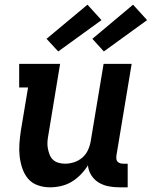

<svg xmlns="http://www.w3.org/2000/svg" viewBox="-20 -793 649 821"><path d="M194 8Q166 8 141 -1Q116 -10 100 -29Q84 -48 75.5 -73Q67 -98 64 -124.5Q61 -151 63 -178.5Q65 -206 69 -233L100 -419H62V-520H237L187 -217Q184 -202 183 -187.5Q182 -173 184.5 -159Q187 -145 192 -132Q197 -119 206.5 -110Q216 -101 230 -97Q244 -93 258 -93Q278 -93 297.5 -99.5Q317 -106 332.5 -119.5Q348 -133 356.5 -152Q365 -171 368 -190L423 -520H543L478 -129Q477 -121 477.5 -114Q478 -107 482.5 -102Q487 -97 493.5 -95Q500 -93 508 -93H526V8H491Q466 8 443.5 3.5Q421 -1 402 -12.5Q383 -24 370.5 -43.5Q358 -63 356 -86Q343 -65 325 -46.5Q307 -28 286 -15.5Q265 -3 241 2.5Q217 8 194 8ZM424 -573 375 -627 549 -773 609 -707ZM229 -573 179 -627 354 -773 414 -707Z"/></svg>

Font: Iosevka Etoile
Style: Bold Italic
Weight: 700
Italic angle: -9°
Designer: Belleve Invis
Foundry: Belleve Invis
Version: Version 28.1.0; ttfautohint (v1.8.4)